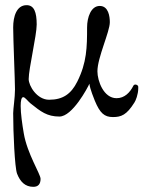

<svg xmlns="http://www.w3.org/2000/svg" viewBox="-20 -438 555 743"><path d="M431 -58C381 -58 357 -125 357 -162C357 -215 405 -315 405 -352C405 -374 400 -415 366 -415C332 -415 317 -371 317 -332C317 -255 316 -196 279 -122C255 -74 223 -52 170 -52C123 -52 91 -106 91 -132C91 -172 122 -301 122 -343C122 -391 112 -418 83 -418C44 -418 31 -374 31 -332C31 -288 38 -125 38 -92C38 -60 31 -17 31 0C31 75 37 210 46 234C58 265 77 285 109 285C128 285 137 274 137 254C137 236 85 156 72 78C66 43 60 1 60 -28C60 -49 63 -62 70 -62C77 -62 88 -46 98 -38C138 -6 162 13 210 13C260 13 319 -98 326 -114C328 -93 345 -54 347 -48C367 0 384 15 417 15C449 15 470 7 500 -41C505 -48 515 -73 515 -96V-102C515 -110 500 -115 496 -106C483 -80 462 -58 431 -58Z"/></svg>

Font: EB Garamond SC 08
Style: Regular
Weight: 400
Version: Version 0.016